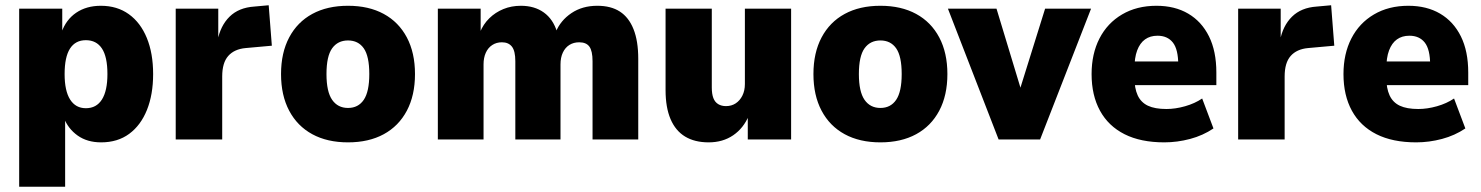

<svg xmlns="http://www.w3.org/2000/svg" viewBox="-20 -531 5640 731"><path d="M53 180V-498H217V-407H214Q231 -456 270 -482.5Q309 -509 364 -509Q426 -509 470.5 -477Q515 -445 539 -386.5Q563 -328 563 -249Q563 -171 539.5 -112.5Q516 -54 472 -21.5Q428 11 365 11Q312 11 275.5 -15Q239 -41 223 -83H228V180ZM307 -119Q347 -119 368 -152Q389 -185 389 -249Q389 -315 368 -346.5Q347 -378 307 -378Q267 -378 246.5 -346Q226 -314 226 -249Q226 -185 247 -152Q268 -119 307 -119Z M649 0V-498H811V-375H808Q819 -433 854 -467.5Q889 -502 948 -506L1003 -511L1015 -357L915 -348Q872 -344 849 -318Q826 -292 826 -240V0Z M1305 11Q1226 11 1169 -20Q1112 -51 1081 -109.5Q1050 -168 1050 -249Q1050 -330 1081 -388.5Q1112 -447 1169 -478Q1226 -509 1305 -509Q1384 -509 1441 -478Q1498 -447 1529 -388.5Q1560 -330 1560 -249Q1560 -168 1529 -109.5Q1498 -51 1441 -20Q1384 11 1305 11ZM1305 -120Q1344 -120 1365 -151Q1386 -182 1386 -249Q1386 -317 1365 -347Q1344 -377 1305 -377Q1266 -377 1244.5 -347Q1223 -317 1223 -249Q1223 -182 1244.5 -151Q1266 -120 1305 -120Z M1647 0V-498H1810V-407H1807Q1820 -439 1843 -461.5Q1866 -484 1896.5 -496.5Q1927 -509 1963 -509Q2015 -509 2050.5 -483.5Q2086 -458 2101 -409H2096Q2114 -453 2155.5 -481Q2197 -509 2254 -509Q2306 -509 2340 -487Q2374 -465 2392 -420Q2410 -375 2410 -307V0H2236V-298Q2236 -337 2224 -353.5Q2212 -370 2185 -370Q2164 -370 2148 -360Q2132 -350 2123 -331Q2114 -312 2114 -286V0H1942V-298Q1942 -337 1929 -353.5Q1916 -370 1891 -370Q1870 -370 1854 -359.5Q1838 -349 1829.5 -330Q1821 -311 1821 -286V0Z M2678 11Q2625 11 2588.5 -11Q2552 -33 2533 -77.5Q2514 -122 2514 -188V-498H2690V-198Q2690 -173 2696 -157.5Q2702 -142 2714.5 -134.5Q2727 -127 2744 -127Q2765 -127 2781 -137.5Q2797 -148 2806.5 -167Q2816 -186 2816 -211V-498H2992V0H2827V-91H2831Q2811 -43 2771.5 -16Q2732 11 2678 11Z M3332 11Q3253 11 3196 -20Q3139 -51 3108 -109.5Q3077 -168 3077 -249Q3077 -330 3108 -388.5Q3139 -447 3196 -478Q3253 -509 3332 -509Q3411 -509 3468 -478Q3525 -447 3556 -388.5Q3587 -330 3587 -249Q3587 -168 3556 -109.5Q3525 -51 3468 -20Q3411 11 3332 11ZM3332 -120Q3371 -120 3392 -151Q3413 -182 3413 -249Q3413 -317 3392 -347Q3371 -377 3332 -377Q3293 -377 3271.5 -347Q3250 -317 3250 -249Q3250 -182 3271.5 -151Q3293 -120 3332 -120Z M3782 0 3589 -498H3774L3874 -168H3856L3959 -498H4134L3940 0Z M4413 11Q4323 11 4261.5 -20Q4200 -51 4168 -109.5Q4136 -168 4136 -249Q4136 -326 4166 -384.5Q4196 -443 4252 -476Q4308 -509 4383 -509Q4453 -509 4504 -479Q4555 -449 4583 -392.5Q4611 -336 4611 -255V-207H4281V-297H4479L4466 -283Q4466 -343 4445.5 -369Q4425 -395 4387 -395Q4359 -395 4339.5 -381Q4320 -367 4309.5 -339Q4299 -311 4299 -267V-238Q4299 -195 4311.5 -168Q4324 -141 4350.5 -128.5Q4377 -116 4421 -116Q4455 -116 4492 -126.5Q4529 -137 4557 -156L4600 -42Q4560 -15 4511 -2Q4462 11 4413 11Z M4694 0V-498H4856V-375H4853Q4864 -433 4899 -467.5Q4934 -502 4993 -506L5048 -511L5060 -357L4960 -348Q4917 -344 4894 -318Q4871 -292 4871 -240V0Z M5372 11Q5282 11 5220.5 -20Q5159 -51 5127 -109.5Q5095 -168 5095 -249Q5095 -326 5125 -384.5Q5155 -443 5211 -476Q5267 -509 5342 -509Q5412 -509 5463 -479Q5514 -449 5542 -392.5Q5570 -336 5570 -255V-207H5240V-297H5438L5425 -283Q5425 -343 5404.5 -369Q5384 -395 5346 -395Q5318 -395 5298.5 -381Q5279 -367 5268.5 -339Q5258 -311 5258 -267V-238Q5258 -195 5270.5 -168Q5283 -141 5309.5 -128.5Q5336 -116 5380 -116Q5414 -116 5451 -126.5Q5488 -137 5516 -156L5559 -42Q5519 -15 5470 -2Q5421 11 5372 11Z"/></svg>

Font: Nunito Sans 10pt SemiCondensed Black
Style: Regular
Weight: 900
Width: 4
Designer: Vernon Adams
Foundry: Vernon Adams
Version: Version 3.101;gftools[0.9.27]